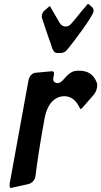

<svg xmlns="http://www.w3.org/2000/svg" viewBox="-20 -938 504 956"><path d="M315 -691C336 -716 446 -859 446 -883V-885C446 -893 443 -899 437 -904L430 -910C429 -911 428 -912 427 -913C424 -916 422 -918 419 -918C417 -918 414 -916 411 -912L406 -905C391 -889 378 -872 362 -852L335 -820V-821C328 -811 319 -806 307 -806C294 -806 285 -812 277 -824L229 -907C227 -907 226 -906 224 -905L208 -891C196 -883 188 -871 188 -856C188 -854 188 -852 189 -849L206 -797C211 -783 216 -769 221 -753C224 -745 227 -737 230 -728L233 -720C239 -698 246 -674 265 -674H282C293 -674 306 -679 313 -689ZM439 -902C440 -901 440 -901 440 -901ZM245 -544C245 -548 246 -554 248 -562C249 -566 249 -569 249 -571C249 -577 247 -583 241 -583H236L159 -576C141 -575 126 -560 122 -539C91 -367 59 -195 28 -23C28 -20 28 -18 28 -16C28 -7 30 -2 33 -2C36 -2 39 -3 42 -4L120 -21C140 -26 155 -42 157 -64C164 -121 179 -225 203 -354C212 -400 239 -459 302 -459C332 -458 355 -442 372 -410C377 -400 380 -395 381 -395C384 -395 389 -400 396 -408L444 -463C462 -484 464 -503 464 -513C464 -519 463 -524 461 -529C445 -569 416 -586 373 -586C368 -586 363 -586 358 -585C340 -584 320 -571 298 -544C287 -531 276 -524 267 -524C258 -525 245 -528 245 -544Z"/></svg>

Font: Bangerz
Style: Regular
Weight: 400
Designer: vernon adams
Foundry: Vernon Adams
Version: Version 2.10;December 28, 2023;FontCreator 13.0.0.2683 64-bi